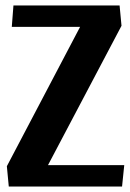

<svg xmlns="http://www.w3.org/2000/svg" viewBox="-20 -680 475 700"><path d="M433 -78 425 0H12L5 -74L272 -582H23L29 -660H416L423 -586L155 -78Z"/></svg>

Font: Sansita Medium
Style: Regular
Weight: 500
Designer: Pablo Cosgaya
Foundry: Omnibus-Type
Version: Version 1.006